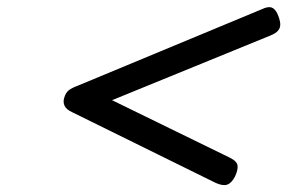

<svg xmlns="http://www.w3.org/2000/svg" viewBox="-20 -725 823 550"><path d="M598 -201 188 -403Q170 -411 165 -422Q160 -433 164 -445Q168 -459 176.5 -466Q185 -473 204 -480L731 -699Q748 -707 758 -703.5Q768 -700 775 -685Q786 -660 781.5 -646Q777 -632 754 -623L301 -438L639 -273Q659 -263 660.5 -250.5Q662 -238 653 -219Q643 -200 630.5 -196Q618 -192 598 -201Z"/></svg>

Font: Playwrite NO
Style: Regular
Weight: 400
Designer: Veronika Burian, José Scaglione
Foundry: TypeTogether
Version: Version 1.002